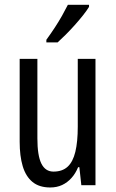

<svg xmlns="http://www.w3.org/2000/svg" viewBox="-20 -786 491 815"><path d="M385.3 -536.1V0H325.2L316.9 -76.2H311.5Q300.8 -49.8 283.4 -30.5Q266.1 -11.2 243.7 -0.7Q221.2 9.8 193.4 9.8Q146.5 9.8 117.9 -13.7Q89.4 -37.1 76.4 -80.6Q63.5 -124 63.5 -184.1V-536.1H138.7V-198.2Q138.7 -126 155.5 -91.8Q172.4 -57.6 207 -57.6Q244.6 -57.6 267.1 -78.4Q289.6 -99.1 299.8 -141.4Q310.1 -183.6 310.1 -248.5V-536.1ZM357.9 -765.6V-756.8Q348.1 -740.7 332 -720.5Q315.9 -700.2 296.9 -679Q277.8 -657.7 258.8 -638.7Q239.7 -619.6 224.6 -606H176.8V-617.2Q196.3 -644 212.9 -669.4Q229.5 -694.8 243.2 -719Q256.8 -743.2 268.1 -765.6Z"/></svg>

Font: Open Sans Condensed
Style: Regular
Weight: 400
Width: 3
Designer: Monotype Design Team
Foundry: Monotype Imaging Inc.
Version: Version 3.000